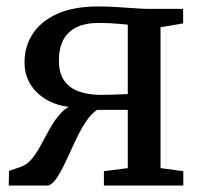

<svg xmlns="http://www.w3.org/2000/svg" viewBox="-20 -575 624 595"><path d="M7 0 8 -45.5 43.5 -57.5Q65 -65 80.8 -85.2Q96.5 -105.5 110.2 -131.8Q124 -158 139 -184Q154 -210 173.2 -229Q192.5 -248 220 -253.5L221.5 -242Q175 -242 137.5 -259.2Q100 -276.5 78 -308Q56 -339.5 56 -382Q56 -430.5 81.2 -469.8Q106.5 -509 157.2 -532Q208 -555 284.5 -555Q311.5 -555 340.8 -553.2Q370 -551.5 396.8 -549.5Q423.5 -547.5 441 -547.5H547.5V-502.5L477.5 -490.5V-54L548 -44.5V0H302V-44.5L376 -54V-234.5H281Q262 -222.5 245.2 -196.5Q228.5 -170.5 213.5 -138.5Q198.5 -106.5 184.5 -76.2Q170.5 -46 156.8 -24.8Q143 -3.5 128.5 0ZM292.5 -281Q305.5 -281 321.5 -281.5Q337.5 -282 352.5 -282.5Q367.5 -283 376 -283.5V-498.5Q367 -499.5 351 -501Q335 -502.5 317.5 -503.2Q300 -504 286.5 -504Q245 -504 217.2 -490.5Q189.5 -477 176 -451Q162.5 -425 162.5 -387.5Q162.5 -348 179.5 -324.5Q196.5 -301 226 -291Q255.5 -281 292.5 -281Z"/></svg>

Font: Merriweather 36pt
Style: Regular
Weight: 400
Designer: Eben Sorkin
Foundry: Eben Sorkin
Version: Version 2.100